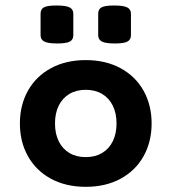

<svg xmlns="http://www.w3.org/2000/svg" viewBox="-20 -686 640 716"><path d="M545.4 -225.6Q545.4 -157.2 515.4 -103.5Q485.4 -49.8 429.7 -19.5Q374 10.7 299.8 10.7Q225.6 10.7 169.9 -19.5Q114.3 -49.8 84.2 -103.5Q54.2 -157.2 54.2 -225.6Q54.2 -293.9 84.2 -347.7Q114.3 -401.4 169.9 -431.6Q225.6 -461.9 299.8 -461.9Q374 -461.9 429.7 -431.6Q485.4 -401.4 515.4 -347.7Q545.4 -293.9 545.4 -225.6ZM185.1 -225.6Q185.1 -187.5 199 -159.2Q212.9 -130.9 238.8 -115.5Q264.6 -100.1 299.8 -100.1Q335 -100.1 360.8 -115.5Q386.7 -130.9 400.6 -159.2Q414.6 -187.5 414.6 -225.6Q414.6 -263.7 400.6 -292Q386.7 -320.3 360.8 -335.7Q335 -351.1 299.8 -351.1Q264.6 -351.1 238.8 -335.7Q212.9 -320.3 199 -292Q185.1 -263.7 185.1 -225.6ZM253.4 -634.8V-554.7Q253.4 -538.1 240.5 -531Q227.5 -523.9 193.4 -523.9Q159.2 -523.9 145.3 -531Q131.3 -538.1 131.3 -554.7V-634.8Q131.3 -651.9 144 -658.7Q156.7 -665.5 190.9 -665.5Q225.6 -665.5 239.5 -658.4Q253.4 -651.4 253.4 -634.8ZM468.3 -634.8V-554.7Q468.3 -538.1 455.3 -531Q442.4 -523.9 408.2 -523.9Q374 -523.9 360.1 -531Q346.2 -538.1 346.2 -554.7V-634.8Q346.2 -651.9 358.9 -658.7Q371.6 -665.5 405.8 -665.5Q440.4 -665.5 454.3 -658.4Q468.3 -651.4 468.3 -634.8Z"/></svg>

Font: Courier Prime
Style: Bold
Weight: 700
Designer: Alan Dague-Greene, Quote-Unquote Apps
Foundry: Quote-Unquote Apps
Version: Version 3.018